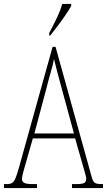

<svg xmlns="http://www.w3.org/2000/svg" viewBox="-22 -951 541 971"><path d="M-2 0V-20H13Q30 -20 39.5 -26Q49 -32 56.5 -50Q64 -68 74 -104L244 -714H259L442 -55Q448 -33 457.5 -26.5Q467 -20 492 -20H499V0H342V-20H362Q395 -20 404.5 -26Q414 -32 414 -48Q414 -56 408.5 -74Q403 -92 398 -111L358 -251H144L109 -128Q103 -108 96 -82.5Q89 -57 89 -46Q89 -33 100 -26.5Q111 -20 143 -20H165V0ZM152 -276H352L293 -493Q277 -551 267 -589.5Q257 -628 251 -653Q247 -628 236 -590.5Q225 -553 214 -509ZM227 -784Q250 -828 266.5 -862.5Q283 -897 293 -931H338V-921Q329 -904 311 -877.5Q293 -851 272 -823Q251 -795 232 -771H227Z"/></svg>

Font: Noto Serif Myanmar ExtraCondensed Thin
Style: Regular
Weight: 100
Width: 2
Designer: Ben Mitchell and the Monotype Design Team
Foundry: Monotype Imaging Inc.
Version: Version 2.106; ttfautohint (v1.8.4.7-5d5b)